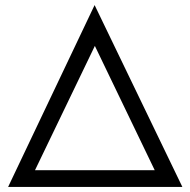

<svg xmlns="http://www.w3.org/2000/svg" viewBox="-20 -737 749 757"><path d="M12 0 353 -717 699 0ZM590 -66 354 -556 118 -66Z"/></svg>

Font: Mach Light
Style: Regular
Weight: 300
Version: Version 1.002